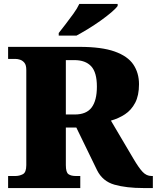

<svg xmlns="http://www.w3.org/2000/svg" viewBox="-20 -951 793 971"><path d="M21 0V-61H59Q78 -61 95.5 -70Q113 -79 113 -116V-597Q113 -622 103.5 -633.5Q94 -645 81.5 -649Q69 -653 59 -653H21V-714H382Q494 -714 560 -690.5Q626 -667 654.5 -624.5Q683 -582 683 -525Q683 -468 663.5 -431Q644 -394 612 -373Q580 -352 541 -341L655 -148Q682 -102 701.5 -81.5Q721 -61 746 -61H753V0H706Q619 0 559 -17Q499 -34 471 -90L366 -306H313V-116Q313 -79 326.5 -70Q340 -61 362 -61H386V0ZM358 -372Q417 -372 443.5 -407.5Q470 -443 470 -513Q470 -585 441 -616Q412 -647 356 -647H313V-372ZM277 -784Q292 -803 312 -829Q332 -855 351.5 -882Q371 -909 381 -931H575V-921Q566 -908 542.5 -888Q519 -868 488 -846Q457 -824 425 -804.5Q393 -785 367 -771H277Z"/></svg>

Font: Noto Serif Hentaigana Black
Style: Regular
Weight: 900
Designer: Kazuhiro Yamada
Foundry: nipponia
Version: Version 1.000; ttfautohint (v1.8.4.7-5d5b)